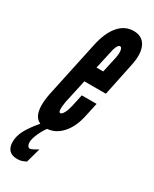

<svg xmlns="http://www.w3.org/2000/svg" viewBox="-222 -605 677 843"><g transform="rotate(30 117.0 -183.5)"><path d="M66 8Q112 8 146 -28.2Q180 -64.5 193 -127L208 -196H133L120 -136Q115 -113 106.5 -97Q98 -81 90 -81Q76.5 -81 86 -136L112 -255H221L255 -418Q269.5 -482.5 252 -518.8Q234.5 -555 190 -555Q146 -555 114.8 -519Q83.5 -483 69 -415L8 -130Q-18.5 8 66 8ZM128 -334 145 -411Q155.5 -467 171 -467Q179.5 -467 182 -451.2Q184.5 -435.5 179 -411L162 -334ZM27 188Q38 188 47 185.5Q56 183 70 176L90.5 103Q73.5 113 64.8 117Q56 121 51.5 121Q45.5 121 41.2 113.8Q37 106.5 37 96.5Q37 78.5 50.5 49Q64 19.5 81 0H40Q2.5 44 -12.8 73.8Q-28 103.5 -28 131.5Q-28 188 27 188Z"/></g></svg>

Font: League Gothic Condensed Italic
Style: Regular
Weight: 400
Width: 3
Designer: The League of Moveable Type
Version: Version 1.600; ttfautohint (v1.8.3)